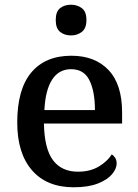

<svg xmlns="http://www.w3.org/2000/svg" viewBox="-20 -783 585 813"><path d="M292 10Q178 10 115.5 -62Q53 -134 53 -264Q53 -405 112.5 -476Q172 -547 282 -547Q382 -547 439.5 -486.5Q497 -426 497 -307V-260H166Q168 -153 204.5 -104.5Q241 -56 310 -56Q362 -56 398.5 -78Q435 -100 453 -129Q461 -125 467.5 -115Q474 -105 474 -91Q474 -69 454.5 -45.5Q435 -22 394.5 -6Q354 10 292 10ZM382 -317Q382 -395 359 -442.5Q336 -490 281 -490Q229 -490 200.5 -445.5Q172 -401 168 -317ZM281 -633Q253 -633 234.5 -648Q216 -663 216 -698Q216 -734 234.5 -748.5Q253 -763 281 -763Q307 -763 326.5 -748.5Q346 -734 346 -698Q346 -663 326.5 -648Q307 -633 281 -633Z"/></svg>

Font: Noto Serif Tamil Medium
Style: Regular
Weight: 500
Designer: Indian Type Foundry, Tom Grace, and the Monotype Design Team
Foundry: Monotype Imaging Inc.
Version: Version 2.004; ttfautohint (v1.8.4.7-5d5b)